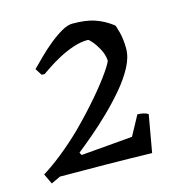

<svg xmlns="http://www.w3.org/2000/svg" viewBox="-85 -592 639 680"><g transform="rotate(-15 234.5 -252.0)"><path d="M23 12 5 -26Q34 -43 75 -75.5Q116 -108 156 -147Q205 -196 243.5 -241Q282 -286 304 -318Q326 -350 327 -358Q325 -381 314 -401Q303 -421 292 -433.5Q281 -446 278 -446Q251 -446 223 -436.5Q195 -427 170 -413.5Q145 -400 126 -387.5Q107 -375 99 -369H88L72 -394Q87 -409 108 -430Q129 -451 153 -470.5Q177 -490 199.5 -503Q222 -516 240 -516Q289 -516 321.5 -505Q354 -494 384 -471Q387 -469 394 -442Q401 -415 401 -381Q401 -350 382.5 -315Q364 -280 334 -244.5Q304 -209 269.5 -175.5Q235 -142 202.5 -114.5Q170 -87 146 -68L151 -58Q175 -60 198.5 -62Q222 -64 245.5 -66Q269 -68 292.5 -70Q316 -72 340 -74L379 -146Q390 -146 401 -143.5Q412 -141 418 -136L394 0Q313 -2 225 -3Q137 -4 57 -4Z"/></g></svg>

Font: Labrada
Style: Italic
Weight: 400
Italic angle: -7°
Designer: Mercedes Jáuregui
Foundry: Omnibus-Type Team
Version: Version 1.000